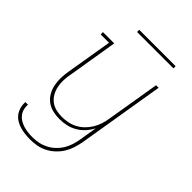

<svg xmlns="http://www.w3.org/2000/svg" viewBox="-259 -797 1119 1119"><g transform="rotate(45 300.0 -238.0)"><path d="M209 213Q187 213 165.5 210.5Q144 208 123.5 202Q103 196 85.5 185Q68 174 56 157.5Q44 141 38.5 120Q33 99 35 78H56Q54 96 59 114.5Q64 133 75 147Q86 161 101.5 170Q117 179 134.5 184.5Q152 190 171 192Q190 194 209 194Q234 194 258.5 189Q283 184 306.5 172Q330 160 349.5 141.5Q369 123 382.5 100.5Q396 78 403.5 54Q411 30 415 5L433 -104Q420 -78 399.5 -55.5Q379 -33 353.5 -18.5Q328 -4 300 2Q272 8 245 8Q216 8 189 1.5Q162 -5 140.5 -21Q119 -37 105.5 -60.5Q92 -84 86.5 -111Q81 -138 81.5 -166.5Q82 -195 87 -223L135 -511H66V-530H159L108 -220Q103 -195 102 -169Q101 -143 106 -119Q111 -95 122.5 -74Q134 -53 153 -38Q172 -23 196.5 -17Q221 -11 246 -11Q270 -11 295 -16Q320 -21 342.5 -33Q365 -45 384 -63.5Q403 -82 416.5 -104.5Q430 -127 437.5 -150.5Q445 -174 449 -199L504 -530H525L436 8Q431 35 422.5 61.5Q414 88 399 112.5Q384 137 362.5 157Q341 177 315.5 190Q290 203 263 208Q236 213 209 213ZM206 -671V-689H506V-671Z"/></g></svg>

Font: Iosevka Curly Slab ThEx
Style: Italic
Weight: 100
Width: 7
Italic angle: -9°
Monospace: yes
Designer: Belleve Invis
Foundry: Belleve Invis
Version: Version 11.1.0; ttfautohint (v1.8.3)